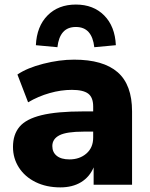

<svg xmlns="http://www.w3.org/2000/svg" viewBox="-20 -812 658 844"><path d="M37.1 -166Q37.1 -220.7 65.9 -254.9Q94.7 -289.1 162.6 -305.7Q230.5 -322.3 346.7 -322.3H389.6V-343.8Q389.6 -383.8 367.7 -400.4Q345.7 -417 295.9 -417Q248 -417 198.2 -402.8Q148.4 -388.7 103.5 -362.3L56.6 -484.4Q99.6 -513.7 170.4 -531.7Q241.2 -549.8 305.7 -549.8Q433.6 -549.8 497.1 -494.6Q560.5 -439.5 560.5 -322.3V0H391.6V-76.2Q374 -34.2 336.4 -11.2Q298.8 11.7 245.1 11.7Q183.6 11.7 136.2 -11.7Q88.9 -35.2 63 -75.7Q37.1 -116.2 37.1 -166ZM285.2 -111.3Q330.1 -111.3 359.9 -137.2Q389.6 -163.1 389.6 -207V-233.4H347.7Q272.5 -233.4 241.2 -217.3Q210 -201.2 210 -169.9Q210 -142.6 229.5 -127Q249 -111.3 285.2 -111.3ZM313.5 -792Q390.6 -792 438 -744.1Q485.4 -696.3 489.3 -613.3L394.5 -604.5Q389.6 -648.4 369.6 -670.9Q349.6 -693.4 313.5 -693.4Q277.3 -693.4 257.3 -670.9Q237.3 -648.4 232.4 -604.5L137.7 -613.3Q141.6 -696.3 189 -744.1Q236.3 -792 313.5 -792Z"/></svg>

Font: Min Sans Black
Style: Regular
Weight: 900
Designer: Jinseong-Kim, NotoSansCJK, Nunito
Foundry: Jinseong-Kim
Version: Version 1.000